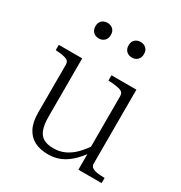

<svg xmlns="http://www.w3.org/2000/svg" viewBox="-174 -859 938 994"><g transform="rotate(30 295.0 -362.0)"><path d="M160 -509V-161Q160 -116 170 -87Q180 -58 202.5 -44.5Q225 -31 264 -31Q299 -31 329.5 -45Q360 -59 387 -86Q414 -113 438 -151L439 -104Q413 -67 384.5 -41.5Q356 -16 324.5 -3Q293 10 254 10Q207 10 173.5 -7Q140 -24 121.5 -60Q103 -96 103 -151V-439Q103 -461 82 -468Q61 -475 25 -477L20 -478V-509ZM484 -509V-66Q484 -52 495 -44.5Q506 -37 524.5 -34Q543 -31 567 -31H570V0H431V-112L428 -116V-439Q428 -461 406 -468Q384 -475 343 -477L335 -478V-509ZM228 -688Q228 -666 215 -653.5Q202 -641 182 -641Q162 -641 149 -653.5Q136 -666 136 -688Q136 -710 149 -722Q162 -734 182 -734Q202 -734 215 -722Q228 -710 228 -688ZM426 -688Q426 -666 413 -653.5Q400 -641 380 -641Q360 -641 347 -653.5Q334 -666 334 -688Q334 -710 347 -722Q360 -734 380 -734Q400 -734 413 -722Q426 -710 426 -688Z"/></g></svg>

Font: Roboto Serif 36pt ExtraLight
Style: Regular
Weight: 250
Designer: Greg Gazdowicz
Foundry: Commercial Type
Version: Version 1.008